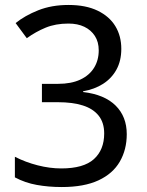

<svg xmlns="http://www.w3.org/2000/svg" viewBox="-20 -744 591 774"><path d="M229 10Q176 10 128.5 1.5Q81 -7 40 -29V-112Q83 -90 132 -77.5Q181 -65 227 -65Q317 -65 358.5 -102.5Q400 -140 400 -206Q400 -250 377.5 -278Q355 -306 313.5 -319Q272 -332 214 -332H149V-406H214Q267 -406 303.5 -423Q340 -440 359 -470.5Q378 -501 378 -541Q378 -575 362.5 -599Q347 -623 320 -636Q293 -649 256 -649Q204 -649 164 -632.5Q124 -616 88 -590L43 -651Q80 -681 134 -702.5Q188 -724 256 -724Q326 -724 373.5 -701Q421 -678 445 -638.5Q469 -599 469 -547Q469 -499 449.5 -463.5Q430 -428 395.5 -406Q361 -384 315 -376V-373Q401 -363 446 -318.5Q491 -274 491 -203Q491 -141 463 -92.5Q435 -44 377 -17Q319 10 229 10Z"/></svg>

Font: tamil25
Style: Book
Weight: 400
Designer: Jelle Bosma - Monotype Design Team
Foundry: Monotype Imaging Inc.
Version: Version 2.003